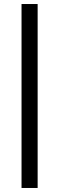

<svg xmlns="http://www.w3.org/2000/svg" viewBox="-20 -770 324 954"><path d="M87 -750H167V164H87Z"/></svg>

Font: Italiana
Style: Regular
Weight: 400
Designer: Santiago Orozco
Foundry: Santiago Orozco
Version: Version 001.001